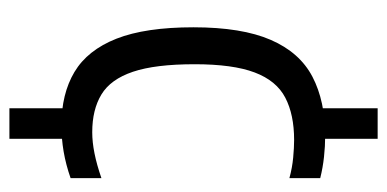

<svg xmlns="http://www.w3.org/2000/svg" viewBox="-227 -475 822 408"><g transform="rotate(90 184.0 -271.0)"><path d="M246.5 9.5Q179.5 9.5 133 -18.2Q86.5 -46 62.2 -107.5Q38 -169 38 -271Q38 -374 64.8 -435.5Q91.5 -497 143.2 -524Q195 -551 269 -551Q290.5 -551 313.5 -548.5Q336.5 -546 358.5 -540.5V-475Q336.5 -481 315 -483Q293.5 -485 277.5 -485Q223.5 -485 187.5 -466.2Q151.5 -447.5 134 -401.2Q116.5 -355 116.5 -273.5Q116.5 -190 132.5 -142.5Q148.5 -95 180.8 -75.5Q213 -56 261 -56Q282 -56 305.8 -60.8Q329.5 -65.5 358.5 -75.5V-10Q330 0 302 4.8Q274 9.5 246.5 9.5ZM210 120V-7.5H275V120ZM210 -535V-662.5H275V-535Z"/></g></svg>

Font: Encode Sans SC Condensed
Style: Regular
Weight: 400
Width: 3
Designer: Multiple Designers
Foundry: Impallari Type
Version: Version 3.002